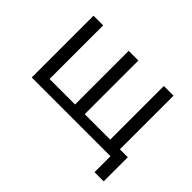

<svg xmlns="http://www.w3.org/2000/svg" viewBox="-126 -723 1081 1081"><g transform="rotate(45 415.0 -182.5)"><path d="M85 0V-492H162V-65H365V-492H442V-65H645V-492H722V-65H785V127H712V0Z"/></g></svg>

Font: Wix Madefor Text
Style: Regular
Weight: 400
Designer: Dalton Maag Ltd
Foundry: Dalton Maag Ltd
Version: Version 3.100